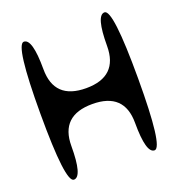

<svg xmlns="http://www.w3.org/2000/svg" viewBox="-120 -750 790 850"><g transform="rotate(-20 275.0 -325.0)"><path d="M465 -650Q505 -650 505 -325Q505 0 465 0Q425 0 425 -144Q425 -287 275 -287Q125 -287 125 -144Q125 0 85 0Q45 0 45 -325Q45 -650 85 -650Q125 -650 125 -506Q125 -362 275 -362Q425 -362 425 -506Q425 -650 465 -650Z"/></g></svg>

Font: Syne Mono
Style: Regular
Weight: 400
Monospace: yes
Designer: Lucas Descroix
Foundry: Bonjour Monde
Version: Version 2.000; ttfautohint (v1.8.3)